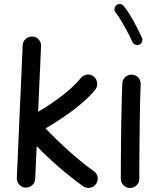

<svg xmlns="http://www.w3.org/2000/svg" viewBox="-20 -893 789 959"><path d="M459.5 25.9Q448.7 41.5 429.7 44.7Q410.6 47.9 395 37.1Q333.5 -6.8 274.7 -57.9Q215.8 -108.9 163.1 -163.1L155.8 0Q155.3 19 141.1 31.7Q127 44.4 107.9 43.9Q88.9 43 76.2 28.8Q63.5 14.6 64 -4.4L93.3 -667Q94.2 -686 108.4 -698.7Q122.6 -711.4 141.6 -710.4Q160.6 -710 173.3 -695.8Q186 -681.6 185.1 -662.6L170.4 -334.5Q230.5 -369.6 288.3 -413.6Q346.2 -457.5 383.8 -503.4Q396 -518.1 415.3 -520.3Q434.6 -522.5 448.7 -510.3Q463.4 -498 465.3 -478.8Q467.3 -459.5 455.6 -444.8Q425.8 -408.7 384.5 -374Q343.3 -339.4 297.4 -308.3Q251.5 -277.3 207.5 -251.5Q263.2 -193.4 325.4 -137.5Q387.7 -81.5 448.7 -38.1Q464.4 -27.3 467.5 -8.5Q470.7 10.3 459.5 25.9Z M639.2 -520Q658.2 -519.5 670.9 -505.4Q683.6 -491.2 682.6 -472.2Q681.2 -438.5 679.9 -390.1Q678.7 -341.8 678 -286.9Q677.2 -231.9 676.8 -177.7Q676.3 -123.5 676 -77.1Q675.8 -30.8 675.8 0Q675.8 19 662.1 32.5Q648.4 45.9 629.4 45.9Q610.4 45.9 596.9 32.5Q583.5 19 583.5 0Q583.5 -30.8 583.7 -77.4Q584 -124 584.5 -178.5Q585 -232.9 585.9 -288.1Q586.9 -343.3 588.1 -392.3Q589.4 -441.4 590.8 -476.6Q591.8 -495.6 606 -508.3Q620.1 -521 639.2 -520ZM562 -867.2Q570.3 -874 581.1 -872.6Q591.8 -871.1 598.1 -862.8Q622.1 -833 646.7 -788.3Q671.4 -743.7 689 -704.6Q693.4 -695.3 689.5 -684.8Q685.5 -674.3 675.8 -669.9Q666.5 -666 656 -669.9Q645.5 -673.8 641.6 -683.1Q625 -719.7 601.1 -762.7Q577.1 -805.7 557.1 -830.6Q550.8 -838.9 552.2 -849.9Q553.7 -860.8 562 -867.2Z"/></svg>

Font: Mikhak-FD Medium
Style: Regular
Weight: 500
Designer: Amin Abedi
Version: Version 3.2